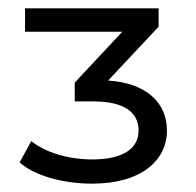

<svg xmlns="http://www.w3.org/2000/svg" viewBox="-20 -762 470 460"><path d="M201 -322C320 -322 380 -379 380 -449C380 -515 332 -563 239 -569L360 -698V-742H40V-686H273L159 -564V-519H204C279 -519 312 -492 312 -449C312 -407 276 -380 201 -380C141 -380 87 -398 55 -424L27 -373C61 -342 129 -322 201 -322Z"/></svg>

Font: Montserrat-Alt1 Med
Style: Regular
Weight: 500
Designer: Differentunic
Foundry: Differentunic
Version: Version 7.222